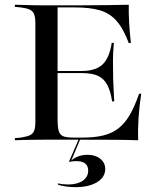

<svg xmlns="http://www.w3.org/2000/svg" viewBox="-20 -591 680 809"><path d="M166.1 -2.4Q141.1 -2.4 118.5 -2Q96 -1.6 77 -1.2Q58.1 -0.8 42.7 0V-8.9L67.7 -11.3Q92.7 -15.3 105.6 -21Q118.5 -26.6 123.8 -39.9Q129 -53.2 129 -78.2V-492.7Q129 -517.7 123.8 -531Q118.5 -544.4 105.6 -550.4Q92.7 -556.5 67.7 -559.7L42.7 -562.1V-571Q58.1 -571 77 -570.2Q96 -569.4 118.5 -569Q141.1 -568.5 166.1 -568.5H176.6H304Q377.4 -568.5 429.8 -569.4Q482.3 -570.2 522.6 -571Q521.8 -534.7 524.2 -494.4Q526.6 -454 531.5 -409.7H522.6Q499.2 -471.8 470.2 -504Q441.1 -536.3 399.6 -548Q358.1 -559.7 296.8 -559.7H222.6V-89.5Q222.6 -56.5 227.4 -39.5Q232.3 -22.6 246.4 -16.9Q260.5 -11.3 289.5 -11.3H329.8Q377.4 -11.3 413.3 -19.8Q449.2 -28.2 476.6 -48.4Q504 -68.5 525.4 -104.4Q546.8 -140.3 566.1 -196H575Q566.9 -141.9 563.7 -93.1Q560.5 -44.4 562.1 0Q519.4 -1.6 464.9 -2Q410.5 -2.4 333.9 -2.4H176.6ZM192.7 -283.1V-291.9H423.4V-283.1ZM452.4 -163.7Q446 -208.1 431.5 -234.3Q416.9 -260.5 391.9 -271.8Q366.9 -283.1 324.2 -283.1V-291.9Q383.1 -291.9 412.1 -319.4Q441.1 -346.8 450.8 -410.5H459.7Q455.6 -361.3 456 -335.5Q456.5 -309.7 456.5 -287.1Q456.5 -272.6 456.9 -256.9Q457.3 -241.1 458.5 -219.4Q459.7 -197.6 461.3 -163.7ZM297.6 197.6Q278.2 197.6 258.1 194.8Q237.9 191.9 224.2 187.1L225 181.5Q233.1 183.9 244.4 185.1Q255.6 186.3 266.9 186.3Q305.6 186.3 328.6 170.6Q351.6 154.8 351.6 127.4Q351.6 108.1 339.1 98Q326.6 87.9 301.6 87.9Q293.5 87.9 285.5 88.7Q277.4 89.5 270.2 91.1L312.9 -7.3H319.4L280.6 84.7Q296 72.6 312.5 66.9Q329 61.3 348.4 61.3Q381.5 61.3 402.4 77.8Q423.4 94.4 423.4 121Q423.4 155.6 389.1 176.6Q354.8 197.6 297.6 197.6Z"/></svg>

Font: Playfair 144pt SemiExpanded Medium
Style: Regular
Weight: 500
Width: 6
Designer: Claus Eggers Sørensen
Foundry: Claus Eggers Sørensen
Version: Version 2.203